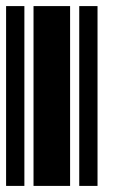

<svg xmlns="http://www.w3.org/2000/svg" viewBox="-20 -610 370 630"><path d="M0 0V-590H60V0ZM90 0V-590H210V0ZM240 0V-590H300V0Z"/></svg>

Font: Libre Barcode 128
Style: Regular
Weight: 400
Version: Version 1.005; ttfautohint (v1.8.3)